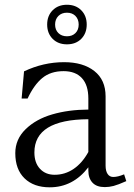

<svg xmlns="http://www.w3.org/2000/svg" viewBox="-20 -780 568 815"><path d="M252 -516.1Q332.5 -516.1 380.4 -478.5Q428.2 -440.9 428.2 -371.1V-77.1Q428.2 -54.2 436.8 -41.5Q445.3 -28.8 460.9 -28.8Q480 -28.8 506.8 -40L516.1 -11.2Q481 4.4 462.2 9.3Q443.4 14.2 424.8 14.2Q390.1 14.2 372.6 -4.6Q355 -23.4 355 -56.2V-69.8Q289.6 15.1 190.9 15.1Q123.5 15.1 84.2 -22.9Q44.9 -61 44.9 -129.9Q44.9 -189 88.9 -231.7Q132.8 -274.4 201.7 -294.4Q270.5 -314.5 355 -314.9V-361.8Q355 -418.9 327.6 -448.5Q300.3 -478 250 -478Q194.8 -478 159.4 -448.7Q124 -419.4 97.2 -361.8H71.8L82 -477.1Q164.1 -516.1 252 -516.1ZM126 -132.8Q126 -88.9 149.7 -63.5Q173.3 -38.1 211.9 -38.1Q255.9 -38.1 292.5 -63Q329.1 -87.9 355 -134.8V-273.9Q126 -272.5 126 -132.8ZM203.4 -615.2Q180.2 -638.7 180.2 -675.8Q180.2 -712.9 203.4 -736.3Q226.6 -759.8 264.2 -759.8Q301.8 -759.8 325 -736.3Q348.1 -712.9 348.1 -675.8Q348.1 -638.7 325 -615.2Q301.8 -591.8 264.2 -591.8Q226.6 -591.8 203.4 -615.2ZM227.8 -712.2Q213.9 -698.2 213.9 -675.8Q213.9 -653.3 227.8 -639.6Q241.7 -626 264.2 -626Q286.6 -626 300.3 -639.6Q314 -653.3 314 -675.8Q314 -698.2 300.3 -712.2Q286.6 -726.1 264.2 -726.1Q241.7 -726.1 227.8 -712.2Z"/></svg>

Font: LT Superior Serif
Style: Regular
Weight: 400
Designer: Daniel Lyons
Foundry: LyonsType
Version: Version 2.120;FEAKit 1.0